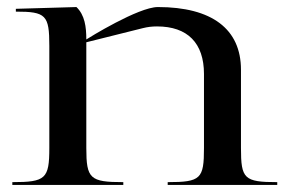

<svg xmlns="http://www.w3.org/2000/svg" viewBox="-20 -525 817 545"><path d="M15 0H330V-8C235.5 -8 225 -17.6 225 -105V-405L385 -445C399 -448.5 411.3 -450 425.7 -450C512.4 -450 559 -402.8 559 -315V-105C559 -17.6 550.2 -8 456 -8V0H767V-8C672.8 -8 664 -17.6 664 -105V-327C664 -442.7 581.4 -505 428.1 -505C372.8 -505 231 -417 225 -413C225 -449 220.7 -482.1 197 -505L25 -500V-492C110.5 -492 120 -482.1 120 -395V-105C120 -17.6 109.5 -8 15 -8Z"/></svg>

Font: Prida01
Style: Bold
Weight: 700
Designer: gluk
Foundry: gluk
Version: Version 00.072